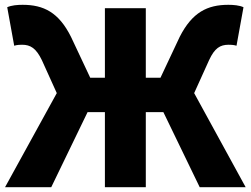

<svg xmlns="http://www.w3.org/2000/svg" viewBox="-20 -778 1042 798"><path d="M787 -391 849 -528C872 -578 895 -592 930 -592C937 -592 950 -592 963 -588L992 -748C975 -756 950 -758 929 -758C842 -758 779 -727 727 -625L647 -455H586V-744H416V-455H355L275 -625C224 -727 161 -758 74 -758C52 -758 28 -756 10 -748L39 -588C52 -592 66 -592 72 -592C106 -592 130 -578 154 -528L216 -391L1 0H193L344 -312H416V0H586V-312H659L810 0H1001Z"/></svg>

Font: Noto Sans Korean Black
Style: Bold
Weight: 900
Designer: Ryoko NISHIZUKA (kana & ideographs); Paul D. Hunt (Latin, Greek & Cyrillic); Wenlong ZHANG (bopomofo); Sandoll Communica
Foundry: Adobe Systems Incorporated
Version: Version 1.000;PS 1;hotconv 1.0.78;makeotf.lib2.5.61930